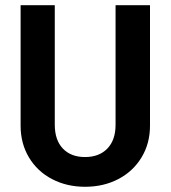

<svg xmlns="http://www.w3.org/2000/svg" viewBox="-20 -710 654 736"><path d="M59 -228V-690H190V-232Q190 -173 221 -140.5Q252 -108 306 -108Q360 -108 391.5 -140.5Q423 -173 423 -232V-690H555V-228Q555 -160 522.5 -106.5Q490 -53 433.5 -23.5Q377 6 306 6Q236 6 179.5 -23.5Q123 -53 91 -106.5Q59 -160 59 -228Z"/></svg>

Font: D-DIN
Style: DIN-Bold
Weight: 700
Designer: Charles Nix
Foundry: Datto Inc.
Version: Version 1.00